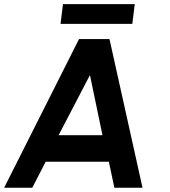

<svg xmlns="http://www.w3.org/2000/svg" viewBox="-50 -884 802 904"><path d="M322 -700H465.5L621 0H488.5L462.5 -122.5H165L102 0H-30.5ZM226 -247.5H432.5L373.5 -530.5ZM246.5 -864.5H584.5L573 -771.5H235Z"/></svg>

Font: Urbanist
Style: Bold Italic
Weight: 700
Italic angle: -8°
Designer: Corey Hu
Foundry: Corey Hu
Version: Version 1.330; ttfautohint (v1.8.4.7-5d5b)